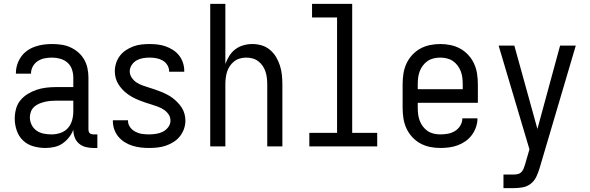

<svg xmlns="http://www.w3.org/2000/svg" viewBox="-20 -755 3040 990"><path d="M214 8Q183 8 152.5 -0.5Q122 -9 99.5 -30Q77 -51 66.5 -81.5Q56 -112 56 -143Q56 -168 62.5 -193Q69 -218 85 -237.5Q101 -257 123 -270.5Q145 -284 169 -292Q193 -300 218 -303Q243 -306 269 -306H358V-355Q358 -376 351 -397Q344 -418 328 -432Q312 -446 291 -452Q270 -458 249 -458Q230 -458 211 -454.5Q192 -451 175.5 -440.5Q159 -430 149.5 -413Q140 -396 140 -377V-375H62V-378Q62 -401 69 -422.5Q76 -444 89 -462.5Q102 -481 120.5 -494Q139 -507 160.5 -514.5Q182 -522 204 -525Q226 -528 249 -528Q273 -528 297 -524.5Q321 -521 343 -511Q365 -501 383.5 -485Q402 -469 414 -448Q426 -427 431 -403Q436 -379 436 -355V-87Q436 -82 437.5 -77Q439 -72 442.5 -68.5Q446 -65 451 -63.5Q456 -62 461 -62H482V8H461Q441 8 421.5 3Q402 -2 387 -15Q372 -28 365 -47Q358 -66 358 -86Q350 -65 335.5 -46.5Q321 -28 302 -15Q283 -2 260 3Q237 8 214 8ZM246 -62Q269 -62 291.5 -69.5Q314 -77 329.5 -94Q345 -111 351.5 -134Q358 -157 358 -180V-236H269Q254 -236 239 -234.5Q224 -233 209.5 -229.5Q195 -226 181 -220Q167 -214 156 -204Q145 -194 139.5 -179.5Q134 -165 134 -150Q134 -130 143 -111.5Q152 -93 168.5 -81.5Q185 -70 205 -66Q225 -62 246 -62Z M749 8Q727 8 705.5 5.5Q684 3 663 -3.5Q642 -10 623.5 -21.5Q605 -33 591 -49.5Q577 -66 569.5 -87Q562 -108 562 -130V-135H640V-132Q640 -114 651 -99Q662 -84 678.5 -75.5Q695 -67 713 -64.5Q731 -62 749 -62Q767 -62 785.5 -65Q804 -68 820 -76Q836 -84 847.5 -99.5Q859 -115 859 -133Q859 -151 849 -165.5Q839 -180 824.5 -189.5Q810 -199 794 -205Q778 -211 761.5 -216Q745 -221 728.5 -226.5Q712 -232 696 -238.5Q680 -245 665 -253Q650 -261 636 -271.5Q622 -282 610.5 -294.5Q599 -307 590 -321.5Q581 -336 576.5 -353Q572 -370 572 -387Q572 -408 578.5 -429Q585 -450 598 -467Q611 -484 629 -496Q647 -508 667 -515.5Q687 -523 708.5 -525.5Q730 -528 751 -528Q772 -528 793 -525.5Q814 -523 834 -516Q854 -509 872 -497.5Q890 -486 903 -469.5Q916 -453 923 -432.5Q930 -412 930 -391V-385H852V-388Q852 -405 842.5 -420Q833 -435 818 -443.5Q803 -452 785.5 -455Q768 -458 751 -458Q734 -458 716.5 -455Q699 -452 684 -443.5Q669 -435 659 -419.5Q649 -404 649 -387Q649 -370 659 -355Q669 -340 683 -330.5Q697 -321 713.5 -315Q730 -309 746.5 -304Q763 -299 779 -293.5Q795 -288 811 -281.5Q827 -275 842.5 -267Q858 -259 871.5 -248.5Q885 -238 897 -225.5Q909 -213 918 -198.5Q927 -184 931.5 -167Q936 -150 936 -133Q936 -111 928.5 -90Q921 -69 907.5 -52Q894 -35 875 -23Q856 -11 835.5 -4Q815 3 793 5.5Q771 8 749 8Z M1064 0V-735H1142V-425Q1150 -447 1162.5 -467Q1175 -487 1193.5 -501Q1212 -515 1235 -521.5Q1258 -528 1281 -528Q1306 -528 1329.5 -521Q1353 -514 1372 -498Q1391 -482 1403.5 -461Q1416 -440 1423.5 -416.5Q1431 -393 1433.5 -368.5Q1436 -344 1436 -320V0H1358V-320Q1358 -337 1356 -353.5Q1354 -370 1349 -385.5Q1344 -401 1334.5 -415Q1325 -429 1312 -439Q1299 -449 1283 -453.5Q1267 -458 1250 -458Q1233 -458 1217 -453.5Q1201 -449 1188 -439Q1175 -429 1165.5 -415Q1156 -401 1151 -385.5Q1146 -370 1144 -353.5Q1142 -337 1142 -320V0Z M1575 0V-70H1718V-665H1589V-735H1796V-70H1925V0Z M2250 8Q2223 8 2196.5 2.5Q2170 -3 2146.5 -16Q2123 -29 2104.5 -49.5Q2086 -70 2075 -94.5Q2064 -119 2060 -146Q2056 -173 2056 -200V-320Q2056 -347 2060 -374Q2064 -401 2075 -425.5Q2086 -450 2104.5 -470.5Q2123 -491 2146.5 -504Q2170 -517 2196.5 -522.5Q2223 -528 2250 -528Q2277 -528 2303.5 -522.5Q2330 -517 2353.5 -504Q2377 -491 2395.5 -470.5Q2414 -450 2425 -425.5Q2436 -401 2440 -374Q2444 -347 2444 -320V-225H2134V-200Q2134 -183 2136 -166Q2138 -149 2144 -133Q2150 -117 2160.5 -103Q2171 -89 2185 -79.5Q2199 -70 2216 -66Q2233 -62 2250 -62Q2270 -62 2289.5 -65.5Q2309 -69 2326 -79.5Q2343 -90 2353.5 -107.5Q2364 -125 2364 -145H2442Q2442 -122 2434.5 -100Q2427 -78 2413.5 -59.5Q2400 -41 2381 -27.5Q2362 -14 2340.5 -6Q2319 2 2296 5Q2273 8 2250 8ZM2366 -295V-320Q2366 -337 2364 -354Q2362 -371 2356 -387Q2350 -403 2339.5 -417Q2329 -431 2315 -440.5Q2301 -450 2284 -454Q2267 -458 2250 -458Q2233 -458 2216 -454Q2199 -450 2185 -440.5Q2171 -431 2160.5 -417Q2150 -403 2144 -387Q2138 -371 2136 -354Q2134 -337 2134 -320V-295Z M2576 215V145H2629Q2639 145 2650 142.5Q2661 140 2668.5 132Q2676 124 2680 114Q2684 104 2687 94L2710 15L2551 -520H2632L2751 -90L2868 -520H2949L2762 113Q2755 136 2745 157Q2735 178 2716.5 192.5Q2698 207 2675 211Q2652 215 2629 215Z"/></svg>

Font: Iosevka srxl
Style: Regular
Weight: 400
Monospace: yes
Designer: Belleve Invis
Foundry: Belleve Invis
Version: Version 33.0.1; ttfautohint (v1.8.3)